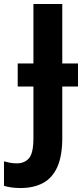

<svg xmlns="http://www.w3.org/2000/svg" viewBox="-87 -734 413 965"><path d="M17 211Q-9 211 -30 208Q-51 205 -67 200V77Q-53 81 -37 84Q-21 87 -2 87Q36 87 58.5 61.5Q81 36 81 -40V-299H2V-415H81V-714H226V-415H305V-299H226V-41Q226 51 200.5 106.5Q175 162 128 186.5Q81 211 17 211Z"/></svg>

Font: Noto Sans SemiCondensed
Style: Bold
Weight: 700
Width: 4
Designer: Monotype Design Team
Foundry: Monotype Imaging Inc.
Version: Version 2.013; ttfautohint (v1.8.4.7-5d5b)